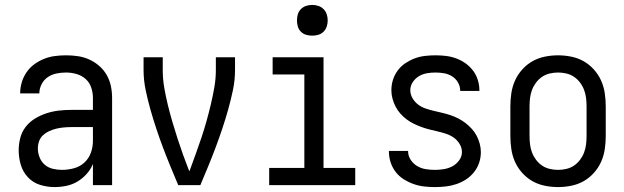

<svg xmlns="http://www.w3.org/2000/svg" viewBox="-20 -753 2540 781"><path d="M202 8Q172 8 143 -1Q114 -10 93.5 -32Q73 -54 64.5 -83Q56 -112 56 -141Q56 -167 62.5 -192Q69 -217 84.5 -237Q100 -257 122 -270.5Q144 -284 168.5 -292Q193 -300 218 -303Q243 -306 269 -306H358V-355Q358 -376 351 -397Q344 -418 328 -432Q312 -446 291 -452Q270 -458 249 -458Q229 -458 209.5 -454Q190 -450 174 -439Q158 -428 149 -410Q140 -392 140 -373H62Q62 -396 68.5 -418Q75 -440 88 -459Q101 -478 119.5 -491.5Q138 -505 159 -513.5Q180 -522 203 -525Q226 -528 249 -528Q273 -528 297 -524.5Q321 -521 343 -511Q365 -501 383.5 -485Q402 -469 414 -448Q426 -427 431 -403Q436 -379 436 -355V0H358V-86Q349 -64 332.5 -45.5Q316 -27 295 -14.5Q274 -2 250 3Q226 8 202 8ZM232 -62Q256 -62 280.5 -68.5Q305 -75 323 -91.5Q341 -108 349.5 -131.5Q358 -155 358 -180V-236H269Q254 -236 238.5 -234.5Q223 -233 208.5 -229.5Q194 -226 180 -219.5Q166 -213 155 -203Q144 -193 139 -178.5Q134 -164 134 -149Q134 -131 141 -113Q148 -95 162 -83Q176 -71 194.5 -66.5Q213 -62 232 -62Z M705 0Q689 -38 673.5 -75.5Q658 -113 643.5 -151.5Q629 -190 616 -229Q603 -268 592 -307Q581 -346 572.5 -386.5Q564 -427 564 -468V-520H642V-468Q642 -432 648 -397Q654 -362 662.5 -327Q671 -292 681 -258Q691 -224 702 -190Q713 -156 725 -122.5Q737 -89 750 -56L753 -63Q765 -96 777 -129Q789 -162 800 -195Q811 -228 820.5 -262Q830 -296 838 -330Q846 -364 852 -398.5Q858 -433 858 -468V-520H936V-468Q936 -427 927.5 -386.5Q919 -346 908 -307Q897 -268 884 -229Q871 -190 856.5 -151.5Q842 -113 826.5 -75.5Q811 -38 795 0Z M1075 0V-70H1218V-450H1089V-520H1296V-70H1425V0ZM1250 -608Q1237 -608 1225 -611.5Q1213 -615 1204 -624Q1195 -633 1191.5 -645Q1188 -657 1188 -670Q1188 -683 1191.5 -695Q1195 -707 1204 -716Q1213 -725 1225 -729Q1237 -733 1250 -733Q1263 -733 1275 -729Q1287 -725 1296 -716Q1305 -707 1309 -695Q1313 -683 1313 -670Q1313 -657 1309 -645Q1305 -633 1296 -624Q1287 -615 1275 -611.5Q1263 -608 1250 -608Z M1749 8Q1727 8 1705 5.5Q1683 3 1662 -4.5Q1641 -12 1622 -24Q1603 -36 1589.5 -53.5Q1576 -71 1569 -92.5Q1562 -114 1562 -136V-139H1640V-138Q1640 -119 1650.5 -103Q1661 -87 1677 -77.5Q1693 -68 1711.5 -65Q1730 -62 1749 -62Q1767 -62 1785.5 -65Q1804 -68 1820 -76.5Q1836 -85 1847.5 -100.5Q1859 -116 1859 -134Q1859 -152 1849.5 -167.5Q1840 -183 1826 -193Q1812 -203 1795.5 -208.5Q1779 -214 1762 -218Q1745 -222 1728.5 -226Q1712 -230 1695.5 -236Q1679 -242 1663.5 -249.5Q1648 -257 1634 -267.5Q1620 -278 1608.5 -291Q1597 -304 1589 -319.5Q1581 -335 1576.5 -352Q1572 -369 1572 -386Q1572 -408 1578.5 -428.5Q1585 -449 1598 -466.5Q1611 -484 1629 -496Q1647 -508 1667 -515.5Q1687 -523 1708.5 -525.5Q1730 -528 1751 -528Q1773 -528 1794 -525.5Q1815 -523 1835.5 -515.5Q1856 -508 1873.5 -495.5Q1891 -483 1904 -466Q1917 -449 1923.5 -428Q1930 -407 1930 -386V-383H1852V-384Q1852 -402 1843 -417.5Q1834 -433 1819 -442.5Q1804 -452 1786.5 -455Q1769 -458 1751 -458Q1734 -458 1716.5 -455Q1699 -452 1684 -443Q1669 -434 1659 -419Q1649 -404 1649 -386Q1649 -369 1658 -353.5Q1667 -338 1681 -327.5Q1695 -317 1711.5 -311.5Q1728 -306 1745 -302Q1762 -298 1779 -294Q1796 -290 1812.5 -284.5Q1829 -279 1844.5 -271Q1860 -263 1873.5 -252.5Q1887 -242 1899 -229Q1911 -216 1919 -200.5Q1927 -185 1931.5 -168Q1936 -151 1936 -134Q1936 -112 1929 -91Q1922 -70 1908 -52.5Q1894 -35 1875.5 -23Q1857 -11 1836 -4Q1815 3 1793 5.5Q1771 8 1749 8Z M2250 8Q2223 8 2196 2.5Q2169 -3 2146 -16Q2123 -29 2104.5 -49.5Q2086 -70 2075 -94.5Q2064 -119 2060 -146Q2056 -173 2056 -200V-320Q2056 -347 2060 -374Q2064 -401 2075 -425.5Q2086 -450 2104.5 -470.5Q2123 -491 2146 -504Q2169 -517 2196 -522.5Q2223 -528 2250 -528Q2277 -528 2304 -522.5Q2331 -517 2354 -504Q2377 -491 2395.5 -470.5Q2414 -450 2425 -425.5Q2436 -401 2440 -374Q2444 -347 2444 -320V-200Q2444 -173 2440 -146Q2436 -119 2425 -94.5Q2414 -70 2395.5 -49.5Q2377 -29 2354 -16Q2331 -3 2304 2.5Q2277 8 2250 8ZM2250 -62Q2267 -62 2284 -66Q2301 -70 2315 -79.5Q2329 -89 2339.5 -103Q2350 -117 2356 -133Q2362 -149 2364 -166Q2366 -183 2366 -200V-320Q2366 -337 2364 -354Q2362 -371 2356 -387Q2350 -403 2339.5 -417Q2329 -431 2315 -440.5Q2301 -450 2284 -454Q2267 -458 2250 -458Q2233 -458 2216 -454Q2199 -450 2185 -440.5Q2171 -431 2160.5 -417Q2150 -403 2144 -387Q2138 -371 2136 -354Q2134 -337 2134 -320V-200Q2134 -183 2136 -166Q2138 -149 2144 -133Q2150 -117 2160.5 -103Q2171 -89 2185 -79.5Q2199 -70 2216 -66Q2233 -62 2250 -62Z"/></svg>

Font: Iosevka Curly
Style: Regular
Weight: 400
Monospace: yes
Designer: Belleve Invis
Foundry: Belleve Invis
Version: Version 22.1.2; ttfautohint (v1.8.4)